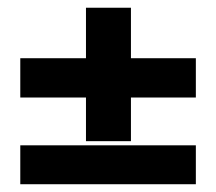

<svg xmlns="http://www.w3.org/2000/svg" viewBox="-20 -474 556 494"><path d="M201.2 -223.1H32.2V-324.2H201.2V-454.1H316.9V-324.2H483.9V-223.1H316.9V-110.8H201.2ZM483.9 0H32.2V-100.1H483.9Z"/></svg>

Font: Tajawal
Style: Bold
Weight: 700
Designer: Boutros Fonts
Foundry: Created by Boutros International 2017
Version: Version 1.700